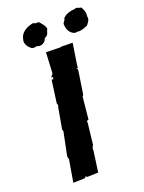

<svg xmlns="http://www.w3.org/2000/svg" viewBox="-164 -962 784 1044"><g transform="rotate(-20 227.5 -439.5)"><path d="M288 -430 307 -555V-568L302 -573L313 -575L310 -581L330 -711L264 -712L259 -710L176 -712L170 -592L156 -573L166 -572L163 -559L154 -563L136 -431L139 -422V-413L137 -412L114 -283H118V-274L91 -142L93 -134L89 -139L95 -124L73 6L141 4L147 -4L156 2L219 0L236 -122L235 -135L239 -136L238 -143L244 -150L258 -273L257 -285L268 -288L281 -418C285 -419 287 -425 288 -430ZM144 -761V-758C162 -752 189 -760 196 -786C212 -792 218 -802 221 -818C222 -820 223 -823 225 -826C230 -833 218 -855 209 -863C201 -873 198 -881 186 -880C171 -876 169 -887 160 -884C121 -876 89 -856 83 -818L82 -814C79 -802 87 -778 105 -765C112 -757 122 -754 144 -761ZM381 -759 382 -757C401 -758 419 -765 435 -772C446 -784 460 -805 453 -817C457 -838 450 -862 438 -876C429 -873 414 -888 406 -880C380 -878 348 -872 331 -849C337 -845 323 -837 319 -824C319 -791 332 -768 357 -758C364 -755 375 -759 381 -759Z"/></g></svg>

Font: Asimov Print
Style: DIt
Weight: 250
Width: 0
Designer: Google
Version: Version 2.000980: 2014